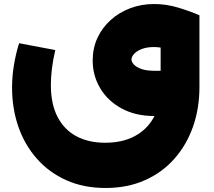

<svg xmlns="http://www.w3.org/2000/svg" viewBox="-20 -577 1062 955"><path d="M505 358Q396 358 310 319.5Q224 281 163.5 212.5Q103 144 71.5 53.5Q40 -37 40 -141Q40 -198 49.5 -254.5Q59 -311 75 -362L255 -328Q243 -277 238 -233.5Q233 -190 233 -155Q233 -59 266.5 5Q300 69 360.5 101Q421 133 503 133Q588 133 649.5 100.5Q711 68 745 6.5Q779 -55 779 -143V-534L972 -501V-143Q972 -38 940 53Q908 144 847.5 212.5Q787 281 700.5 319.5Q614 358 505 358ZM746 0Q654 0 585 -37.5Q516 -75 478.5 -138Q441 -201 441 -276Q441 -337 464.5 -388Q488 -439 530 -477Q572 -515 627.5 -536Q683 -557 746 -557Q808 -557 867 -539Q926 -521 972 -501L895 -302Q807 -343 746 -343Q711 -343 686 -333.5Q661 -324 647.5 -309.5Q634 -295 634 -281Q634 -269 646 -256Q658 -243 683 -234Q708 -225 746 -225H916V0Z"/></svg>

Font: Alexandria Black
Style: Regular
Weight: 900
Designer: Mohamed Gaber
Foundry: Kief Type Foundry
Version: Version 5.100